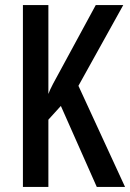

<svg xmlns="http://www.w3.org/2000/svg" viewBox="-20 -734 511 754"><path d="M471 0 288 -397 464 -714H356L221 -465C195 -418 177 -385 170 -365V-714H70V0H170V-264L219 -318L360 0Z"/></svg>

Font: Noto Sans Arabic ExtCond Med
Style: Regular
Weight: 500
Width: 2
Designer: Monotype Design Team, Nadine Chahine, Nizar Qandah and Khaled Hosny
Foundry: Monotype Imaging Inc.
Version: Version 2.012